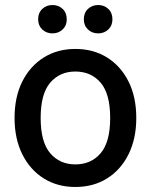

<svg xmlns="http://www.w3.org/2000/svg" viewBox="-20 -735 601 765"><path d="M280 10Q209 10 154.5 -24Q100 -58 69 -120Q38 -182 38 -265Q38 -349 69 -410.5Q100 -472 154.5 -506Q209 -540 280 -540Q352 -540 406.5 -506Q461 -472 492 -410.5Q523 -349 523 -265Q523 -182 492 -120Q461 -58 406.5 -24Q352 10 280 10ZM280 -80Q343 -80 381 -124.5Q419 -169 419 -265Q419 -361 381 -405.5Q343 -450 280 -450Q218 -450 180 -405.5Q142 -361 142 -265Q142 -169 180 -124.5Q218 -80 280 -80ZM371 -602Q347 -602 330.5 -617.5Q314 -633 314 -658Q314 -684 330.5 -699.5Q347 -715 371 -715Q395 -715 411.5 -699.5Q428 -684 428 -658Q428 -633 411.5 -617.5Q395 -602 371 -602ZM189 -602Q165 -602 148.5 -617.5Q132 -633 132 -658Q132 -684 148.5 -699.5Q165 -715 189 -715Q213 -715 229.5 -699.5Q246 -684 246 -658Q246 -633 229.5 -617.5Q213 -602 189 -602Z"/></svg>

Font: Radio Canada Big
Style: Regular
Weight: 400
Designer: Étienne Aubert Bonn
Foundry: Coppers and Brasses
Version: Version 1.001